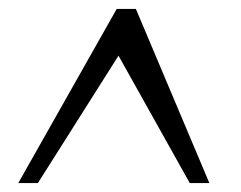

<svg xmlns="http://www.w3.org/2000/svg" viewBox="-20 -644 540 431"><path d="M21 -233 242 -624H285L450 -233H406L246 -519L65 -233Z"/></svg>

Font: Ancizar Serif Light
Style: Italic
Weight: 300
Italic angle: -4°
Designer: Cesar Puertas, Viviana Monsalve, Julian Moncada, Julian Prieto, Jose Castro, Felipe Aragon, Mariel Hernandez, Sara Alarc
Version: Version 8.100